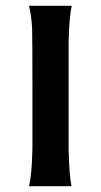

<svg xmlns="http://www.w3.org/2000/svg" viewBox="-20 -643 348 663"><path d="M80 -623H228Q219 -589 217 -496V-312V-130Q219 -35 227 0H80Q90 -38 92 -129V-314Q92 -511 91 -541Q89 -589 80 -623Z"/></svg>

Font: GFS Neohellenic Rg
Style: Bold
Weight: 700
Designer: Designed by Takis Katsoulidis and George D. Matthiopoulos.
Foundry: Designed by Takis Katsoulidis and George D. Matthiopoulos.
Version: Version 1.0